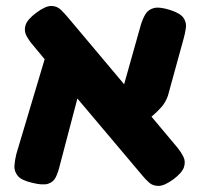

<svg xmlns="http://www.w3.org/2000/svg" viewBox="-20 -608 676 645"><path d="M88 6Q52 -2 39.5 -17.5Q27 -33 28.5 -52Q30 -71 35 -91L130 -409L91 -456Q77 -472 68.5 -488.5Q60 -505 66 -524Q72 -543 103 -566Q133 -588 152 -588Q171 -588 184.5 -575Q198 -562 212 -545L397 -325L453 -524Q459 -544 468 -559.5Q477 -575 495.5 -580.5Q514 -586 550 -575Q585 -564 596 -548.5Q607 -533 604.5 -514.5Q602 -496 596 -475L544 -286Q536 -264 522.5 -248.5Q509 -233 489 -216L577 -111Q589 -96 596.5 -80.5Q604 -65 598 -46.5Q592 -28 563 -6Q533 16 513.5 16.5Q494 17 481 5.5Q468 -6 456 -21L240 -277L180 -49Q175 -28 167 -12Q159 4 141 9.5Q123 15 88 6Z"/></svg>

Font: Fredoka SemiBold
Style: Regular
Weight: 600
Designer: Ben Nathan
Foundry: Milena B. Brandão, Ben Nathan
Version: Version 2.001